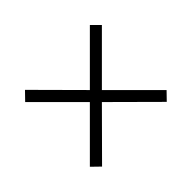

<svg xmlns="http://www.w3.org/2000/svg" viewBox="-98 -737 768 768"><g transform="rotate(-45 285.5 -353.5)"><path d="M469 -571 285 -387 102 -571 68 -536 251 -353 68 -170 103 -136 285 -319 469 -136 502 -170 319 -353 503 -537Z"/></g></svg>

Font: Noto Sans Lao Looped UI Light
Style: Regular
Weight: 300
Designer: Mark Frömberg, Ben Mitchell
Foundry: The Fontpad Ltd
Version: Version 1.001